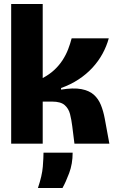

<svg xmlns="http://www.w3.org/2000/svg" viewBox="-20 -720 581 962"><path d="M36 0V-700H194V-329Q228 -347 252.5 -370Q277 -393 294 -419.5Q311 -446 321.5 -473.5Q332 -501 339 -528H525Q514 -488 493.5 -450.5Q473 -413 443 -380.5Q413 -348 373.5 -322Q334 -296 286 -279V-271Q348 -281 387.5 -273.5Q427 -266 450 -245.5Q473 -225 485.5 -194Q498 -163 505 -125L528 0H353L342 -88Q338 -120 331 -148Q324 -176 304 -193.5Q284 -211 241 -211H194V0ZM170 222Q191 160 194.5 115Q198 70 198 45H344Q344 101 326.5 147.5Q309 194 293 222Z"/></svg>

Font: Bricolage Grotesque 96pt ExtraBold
Style: Regular
Weight: 800
Designer: Mathieu Triay
Foundry: Atelier Triay
Version: Version 1.001;gftools[0.9.33.dev8+g029e19f]